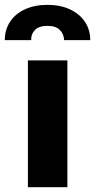

<svg xmlns="http://www.w3.org/2000/svg" viewBox="-64 -783 397 803"><path d="M52.7 -530.3H217.8V0H52.7ZM134.8 -762.7Q188 -762.7 228.5 -743.9Q269 -725.1 291.3 -691.7Q313.5 -658.2 313.5 -615.2H204.1Q203.1 -640.6 186.3 -657.7Q169.4 -674.8 134.8 -674.8Q99.1 -674.8 82.3 -657.7Q65.4 -640.6 66.4 -615.2H-43.9Q-43.9 -658.2 -22.2 -691.7Q-0.5 -725.1 40 -743.9Q80.6 -762.7 134.8 -762.7Z"/></svg>

Font: Pretendard ExtraBold
Style: Regular
Weight: 800
Designer: Base glyphs from Inter by Rasmus Andersson; Hangeul glyphs from Noto Sans CJK(Source Han Sans) by Jang Soo-young and Kan
Foundry: Kil Hyung-jin
Version: Version 1.309